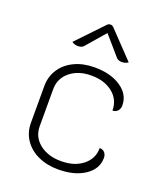

<svg xmlns="http://www.w3.org/2000/svg" viewBox="-136 -818 782 917"><g transform="rotate(20 255.0 -359.0)"><path d="M70 -156V-343Q70 -391 95 -429Q120 -467 164.5 -488Q209 -509 266 -509Q348 -509 400 -474Q452 -439 452 -383Q452 -366 442 -355Q432 -344 416 -344Q416 -399 374 -433Q332 -467 265 -467Q199 -467 157 -432.5Q115 -398 115 -343V-155Q115 -101 157.5 -67Q200 -33 267 -33Q335 -33 377.5 -67Q420 -101 420 -155Q436 -155 445.5 -144.5Q455 -134 455 -117Q455 -61 402.5 -26Q350 9 268 9Q210 9 165 -12Q120 -33 95 -70.5Q70 -108 70 -156ZM155 -577Q137 -577 124 -587L251 -720Q258 -727 267 -727Q276 -727 283 -720L410 -587Q397 -577 378 -577Q360 -577 350 -588L267 -684L184 -588Q175 -577 155 -577Z"/></g></svg>

Font: K2D Thin
Style: Regular
Weight: 100
Designer: Katatrad Aksorn Co.,Ltd.
Foundry: Cadson Demak Co.,Ltd.
Version: Version 1.000; ttfautohint (v1.6)